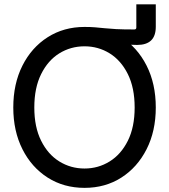

<svg xmlns="http://www.w3.org/2000/svg" viewBox="-20 -865 789 896"><path d="M374.5 -663.1V-739.3Q403.3 -739.3 424.1 -737.5Q444.8 -735.8 467 -733.4Q489.3 -731 521.7 -729.2Q554.2 -727.5 606.9 -727.5Q616.2 -727.5 616.2 -736.8V-844.7H707V-740.2Q707 -697.3 685.1 -676.3Q663.1 -655.3 620.1 -655.3Q598.6 -655.3 580.3 -656.5Q562 -657.7 538.1 -659.2Q514.2 -660.6 475.6 -661.9Q437 -663.1 374.5 -663.1ZM374.5 11.7Q277.8 11.7 202.6 -36.1Q127.4 -84 84.7 -168.7Q42 -253.4 42 -363.3Q42 -474.1 84.7 -558.8Q127.4 -643.6 202.6 -691.4Q277.8 -739.3 374.5 -739.3Q471.2 -739.3 546.1 -691.4Q621.1 -643.6 664.1 -558.8Q707 -474.1 707 -363.3Q707 -253.4 664.1 -168.7Q621.1 -84 546.1 -36.1Q471.2 11.7 374.5 11.7ZM374.5 -78.6Q438.5 -78.6 491.7 -111.6Q544.9 -144.5 576.7 -208.3Q608.4 -272 608.4 -363.3Q608.4 -455.1 576.7 -519Q544.9 -583 491.7 -616Q438.5 -648.9 374.5 -648.9Q310.1 -648.9 256.8 -616Q203.6 -583 171.9 -519Q140.1 -455.1 140.1 -363.3Q140.1 -272 171.9 -208.3Q203.6 -144.5 256.8 -111.6Q310.1 -78.6 374.5 -78.6Z"/></svg>

Font: Inter Cardless Display
Style: Regular
Weight: 400
Designer: Rasmus Andersson
Foundry: rsms
Version: Version 4.001;git-9221beed3